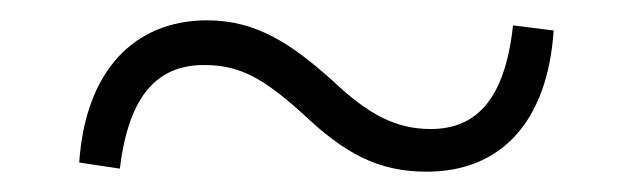

<svg xmlns="http://www.w3.org/2000/svg" viewBox="-20 -470 620 189"><path d="M308 -390C268 -426 233 -450 184 -450C112 -450 64 -400 58 -310L98 -304C107 -379 137 -406 181 -406C216 -406 239 -393 277 -359C319 -319 352 -301 400 -301C473 -301 519 -350 525 -440L485 -445C477 -371 448 -343 404 -343C369 -343 342 -358 308 -390Z"/></svg>

Font: Harano Aji Mincho TW
Style: Regular
Weight: 400
Foundry: Masamichi Hosoda
Version: HaranoAjiMinchoTW-Regular version 20230610;ttx 4.39.4